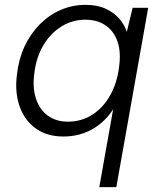

<svg xmlns="http://www.w3.org/2000/svg" viewBox="-20 -549 657 789"><path d="M388 220 445 -100Q410 -46 357.5 -17Q305 12 241 12Q173 12 126.5 -21.5Q80 -55 60 -113.5Q40 -172 50 -245Q57 -307 81 -358.5Q105 -410 143 -448.5Q181 -487 229 -508Q277 -529 331 -529Q380 -529 413.5 -513.5Q447 -498 469 -473.5Q491 -449 501 -418L525 -517H589L458 220ZM259 -49Q314 -49 358.5 -77Q403 -105 432 -156Q461 -207 469 -272Q478 -333 463.5 -376.5Q449 -420 415 -444Q381 -468 330 -468Q278 -468 233 -440.5Q188 -413 158.5 -363.5Q129 -314 121 -248Q113 -188 128 -143Q143 -98 177 -73.5Q211 -49 259 -49Z"/></svg>

Font: DM Sans 11pt Light
Style: Italic
Weight: 300
Italic angle: -10°
Version: Version 4.004;gftools[0.9.30]